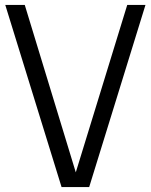

<svg xmlns="http://www.w3.org/2000/svg" viewBox="-20 -760 612 780"><path d="M230.1 0 1.4 -740H80.6L295.7 -34.2H280L496.9 -740H571L342.3 0Z"/></svg>

Font: Encode Sans Condensed Thin
Style: Regular
Weight: 100
Width: 3
Designer: Multiple Designers
Foundry: Impallari Type
Version: Version 3.002